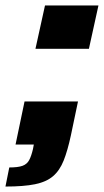

<svg xmlns="http://www.w3.org/2000/svg" viewBox="-38 -530 383 704"><path d="M92 -351 127 -510H323L288 -351ZM-18 154 -4 84Q28 84 44.5 78Q61 72 69 57Q77 42 83 16L86 0H19L52 -158H248L222 -34Q210 22 195.5 58.5Q181 95 156.5 116Q132 137 90.5 145.5Q49 154 -18 154Z"/></svg>

Font: Saira ExtraBold
Style: Italic
Weight: 800
Italic angle: -12°
Designer: Hector Gatti with collaboration of the Omnibus-Type team
Foundry: Omnibus-Type
Version: Version 1.100; ttfautohint (v1.8.3)